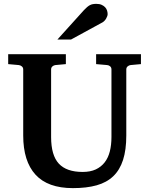

<svg xmlns="http://www.w3.org/2000/svg" viewBox="-20 -949 769 985"><path d="M649.9 -615.2Q641.6 -614.3 634.8 -608.4Q627.9 -602.5 627.9 -592.8V-253.9Q627.9 -180.2 611.3 -128.7Q594.7 -77.1 561 -44.9Q527.3 -12.7 475.8 1.7Q424.3 16.1 354 16.1Q225.1 16.1 162.1 -53Q99.1 -122.1 99.1 -253.9V-592.8Q99.1 -602.5 92 -608.4Q85 -614.3 76.2 -615.2L22 -620.1V-670.9H317.9V-620.1L264.2 -615.2Q255.9 -614.3 249 -608.4Q242.2 -602.5 242.2 -592.8V-246.1Q242.2 -152.3 281.7 -109.6Q321.3 -66.9 403.8 -66.9Q443.4 -66.9 471.2 -79.8Q499 -92.8 517.1 -116.2Q535.2 -139.6 543.5 -172.6Q551.8 -205.6 551.8 -246.1V-592.8Q551.8 -602.5 545.4 -608.4Q539.1 -614.3 529.8 -615.2L473.1 -620.1V-670.9H703.1V-620.1ZM532.2 -876.5Q532.2 -871.6 530 -865.5Q527.8 -859.4 524.4 -853.5Q521 -847.7 516.1 -842.5Q511.2 -837.4 506.3 -834.5L344.2 -746.1H274.4L411.1 -897.5Q419.9 -906.7 427 -912.8Q434.1 -918.9 441.2 -922.6Q448.2 -926.3 456.1 -927.7Q463.9 -929.2 474.1 -929.2Q490.2 -929.2 501.2 -924.3Q512.2 -919.4 519.3 -911.9Q526.4 -904.3 529.3 -894.8Q532.2 -885.3 532.2 -876.5Z"/></svg>

Font: Charis SIL Afr
Style: Bold
Weight: 700
Foundry: SIL International
Version: Version 5.000